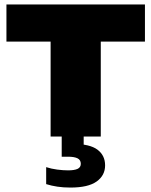

<svg xmlns="http://www.w3.org/2000/svg" viewBox="-20 -615 682 865"><path d="M208 0V-427.5H9V-595H633V-427.5H434V0ZM297.5 230Q265.5 230 238.8 226Q212 222 188 214.5V138Q211 145.5 237.5 149Q264 152.5 286.5 152.5Q315 152.5 329.5 145.8Q344 139 344 123Q344 105.5 329.2 98.2Q314.5 91 286.5 91H258V-10H357V61L310 33.5Q384.5 33.5 419 59.2Q453.5 85 453.5 130Q453.5 175.5 415.2 202.8Q377 230 297.5 230Z"/></svg>

Font: Encode Sans SC SemiExpanded Black
Style: Regular
Weight: 900
Width: 6
Designer: Multiple Designers
Foundry: Impallari Type
Version: Version 3.002